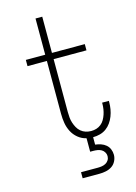

<svg xmlns="http://www.w3.org/2000/svg" viewBox="-140 -808 779 1101"><g transform="rotate(-15 250.0 -257.5)"><path d="M209 220V184H309Q321 184 333.5 182Q346 180 356.5 174Q367 168 373.5 157.5Q380 147 380 134Q380 122 373.5 111Q367 100 356.5 94Q346 88 333.5 86Q321 84 309 84H290V4Q263 -2 241 -20Q219 -38 206.5 -62.5Q194 -87 189.5 -114Q185 -141 185 -169V-483H70V-520H185V-735H225V-520H420V-483H225V-169Q225 -153 226.5 -136.5Q228 -120 233 -104.5Q238 -89 246 -74.5Q254 -60 266.5 -49.5Q279 -39 294.5 -34Q310 -29 327 -29Q343 -29 358 -33.5Q373 -38 385.5 -48Q398 -58 406 -72Q414 -86 419 -101Q424 -116 426.5 -131.5Q429 -147 429 -163V-170H469V-161Q469 -141 465.5 -120.5Q462 -100 454.5 -80.5Q447 -61 435 -44Q423 -27 406.5 -15Q390 -3 369.5 2.5Q349 8 328 8V52Q345 54 361.5 59.5Q378 65 391 76Q404 87 410.5 103Q417 119 417 136Q417 155 408 173Q399 191 383 201.5Q367 212 347.5 216Q328 220 309 220Z"/></g></svg>

Font: Iosevka Term Curly Extralight
Style: Regular
Weight: 200
Designer: Belleve Invis
Foundry: Belleve Invis
Version: Version 32.3.0